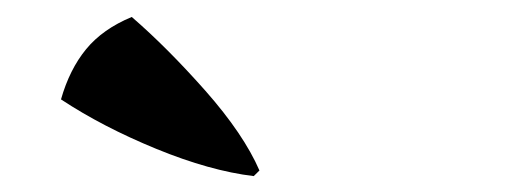

<svg xmlns="http://www.w3.org/2000/svg" viewBox="-20 -956 640 232"><path d="M293.5 -750 286.6 -743.2Q233.9 -749.5 168.9 -776.1Q104 -802.7 53.7 -835.9Q64 -872.1 84 -896.5Q104 -920.9 139.2 -935.5Q182.1 -898.4 228.3 -846.2Q274.4 -793.9 293.5 -750Z"/></svg>

Font: Cinzel Black
Style: Regular
Weight: 900
Designer: Natanael Gama
Version: Version 1.001;PS 001.001;hotconv 1.0.56;makeotf.lib2.0.21325